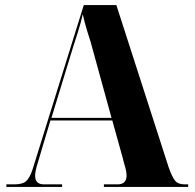

<svg xmlns="http://www.w3.org/2000/svg" viewBox="-20 -734 767 754"><path d="M5 0H224V-10H152Q118 -10 118 -44Q118 -58 123.5 -78Q129 -98 135 -117L178 -261H421L463 -110Q465 -100 471 -80Q477 -60 477 -44Q477 -10 441 -10H388V0H719V-10H705Q680 -10 668 -24Q656 -38 642 -78L437 -714H309L107 -66Q96 -34 82 -22Q68 -10 36 -10H5ZM182 -271 267 -549Q272 -564 285 -605Q298 -646 305 -678Q312 -646 322 -613.5Q332 -581 336 -569L418 -271Z"/></svg>

Font: Noto Serif Display SemiCondensed Extra
Style: Regular
Weight: 800
Width: 4
Designer: Monotype Design Team
Foundry: Monotype Imaging Inc.
Version: Version 1.900